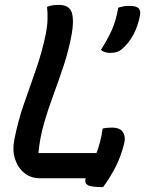

<svg xmlns="http://www.w3.org/2000/svg" viewBox="-20 -728 593 784"><path d="M144 0Q106 0 79.5 -21.5Q53 -43 41.5 -78.5Q30 -114 38 -155Q53 -233 77.5 -303Q102 -373 126.5 -443Q151 -513 167 -589Q173 -619 174 -647Q175 -675 172 -700Q185 -705 196.5 -706.5Q208 -708 220 -708Q264 -708 273.5 -675.5Q283 -643 272 -584Q260 -520 239.5 -458.5Q219 -397 197 -337.5Q175 -278 158.5 -219.5Q142 -161 137 -103H374Q382 -124 388.5 -148.5Q395 -173 399 -203Q407 -205 416.5 -206Q426 -207 436 -207Q471 -207 482.5 -187.5Q494 -168 487 -142Q474 -90 452.5 -47.5Q431 -5 401 36Q352 36 338.5 28Q325 20 329 3Q329 1 330 0ZM509 -704Q537 -704 546.5 -693.5Q556 -683 551 -662Q543 -621 524.5 -586Q506 -551 475 -525Q459 -512 430 -512Q407 -512 392 -524Q419 -567 436 -604Q453 -641 463 -697Q474 -700 484 -702Q494 -704 509 -704Z"/></svg>

Font: Recursive Sn Csl St Med
Style: Italic
Weight: 500
Italic angle: -15°
Version: Version 1.079;hotconv 1.0.112;makeotfexe 2.5.65598; ttfautoh